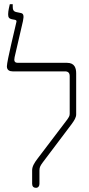

<svg xmlns="http://www.w3.org/2000/svg" viewBox="-20 -893 428 920"><path d="M152 7C163 7 169 -1 169 -12V-77C169 -93 175 -101 185 -115L323 -298C336 -316 345 -330 345 -345V-541C345 -565 339 -592 301 -592H66C50 -592 46 -600 50 -619L90 -792C96 -820 92 -829 78 -831L59 -835C42 -838 41 -850 41 -863V-873H27C25 -864 19 -841 19 -825C19 -810 23 -804 36 -801L52 -798C60 -796 60 -792 58 -785C52 -757 13 -600 13 -575C13 -556 27 -551 41 -551H292C306 -551 314 -544 314 -528V-348C314 -337 310 -332 302 -320L160 -133C144 -112 134 -95 134 -77V-12C134 0 141 7 152 7Z"/></svg>

Font: Noto Serif Hebrew Condensed ExtraLight
Style: Regular
Weight: 200
Width: 3
Designer: Monotype Design Team
Foundry: Monotype Imaging Inc.
Version: Version 2.004